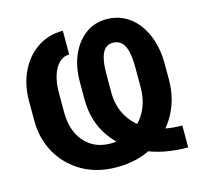

<svg xmlns="http://www.w3.org/2000/svg" viewBox="-105 -837 1014 963"><g transform="rotate(-15 401.5 -355.5)"><path d="M757.3 -106.9V6.8Q625.5 6.8 526.6 -39.6Q427.7 -85.9 372.6 -168.2Q317.4 -250.5 317.4 -358.4V-453.1Q317.4 -528.8 343.5 -589.4Q369.6 -649.9 416.7 -685.3Q463.9 -720.7 526.9 -720.7Q593.8 -720.7 644.5 -683.3Q695.3 -646 723.6 -579.8Q752 -513.7 752 -428.2V-346.7Q752 -246.1 706.3 -165.3Q660.6 -84.5 578.6 -37.1Q496.6 10.3 387.7 10.3Q285.2 10.3 208.5 -33.9Q131.8 -78.1 89.1 -153.3Q46.4 -228.5 46.4 -322.3V-425.8Q46.4 -508.8 78.4 -575.9Q110.4 -643.1 167.7 -682.1Q225.1 -721.2 301.3 -721.2V-597.7Q270 -597.7 247.8 -575.2Q225.6 -552.7 213.6 -514.2Q201.7 -475.6 201.7 -426.8V-322.3Q201.7 -261.7 223.9 -214.4Q246.1 -167 287.6 -139.9Q329.1 -112.8 387.7 -112.8Q455.1 -112.8 503.9 -143.8Q552.7 -174.8 578.9 -227.5Q605 -280.3 605 -346.7V-445.8Q605 -503.9 595.9 -537.1Q586.9 -570.3 569.3 -584.2Q551.8 -598.1 526.9 -598.1Q503.9 -598.1 488.3 -583.7Q472.7 -569.3 464.4 -537.6Q456.1 -505.9 456.1 -453.6V-357.4Q456.1 -286.1 491 -229.5Q525.9 -172.9 593 -139.9Q660.2 -106.9 757.3 -106.9Z"/></g></svg>

Font: RobotoDEMO
Style: Regular
Weight: 400
Designer: Christian Robertson
Foundry: Google
Version: Version 2.136